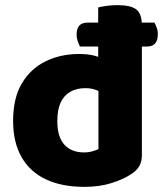

<svg xmlns="http://www.w3.org/2000/svg" viewBox="-20 -711 634 747"><path d="M552 -530H291Q287 -538 282.5 -550.5Q278 -563 278 -576Q278 -623 320 -623H581Q585 -616 589.5 -604Q594 -592 594 -578Q594 -530 552 -530ZM363 -131V-421H532V-107Q532 -82 521.5 -64Q511 -46 488 -32Q459 -13 413 1.5Q367 16 308 16Q221 16 159 -13Q97 -42 64 -99.5Q31 -157 31 -241Q31 -329 65 -386.5Q99 -444 157.5 -472.5Q216 -501 288 -501Q323 -501 349 -494Q375 -487 392 -478V-340Q379 -350 358.5 -359Q338 -368 312 -368Q278 -368 253.5 -354Q229 -340 216 -312Q203 -284 203 -241Q203 -178 230.5 -148Q258 -118 307 -118Q325 -118 340 -122.5Q355 -127 363 -131ZM532 -389H362V-682Q373 -685 393.5 -688Q414 -691 438 -691Q488 -691 510 -674.5Q532 -658 532 -611Z"/></svg>

Font: Baloo Bhaijaan 2 ExtraBold
Style: Regular
Weight: 800
Designer: Sanskriti Dholi, Noopur Datye and Ek Type
Foundry: Ek Type
Version: Version 1.701